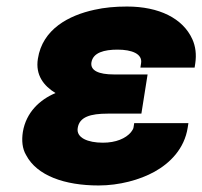

<svg xmlns="http://www.w3.org/2000/svg" viewBox="-20 -558 620 588"><path d="M50 -154C46 -128 48 -103 60 -83C93 -20 178 10 282 10C345 10 408 -7 453 -32C500 -58 545 -102 555 -168L557 -181H391L389 -168C388 -162 385 -159 381 -153C365 -134 335 -121 295 -121C249 -121 213 -136 218 -166C223 -200 257 -210 310 -210H413L432 -330H329C282 -330 256 -342 260 -367C265 -397 299 -406 340 -406C384 -406 417 -393 412 -364L410 -351H576L578 -364C582 -391 579 -416 569 -438C540 -502 467 -538 369 -538C333 -538 300 -535 269 -528C191 -511 110 -469 96 -378C88 -328 114 -295 150 -273C102 -253 60 -214 50 -154Z"/></svg>

Font: Asimov Pro
Style: UltObl
Weight: 900
Designer: Google
Version: Version 2.000980; 2014